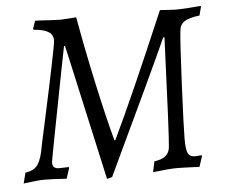

<svg xmlns="http://www.w3.org/2000/svg" viewBox="-49 -698 911 773"><g transform="rotate(-5 406.5 -311.5)"><path d="M248 -454Q233 -519 231 -529H227L209 -438Q138 -74 138 -66Q138 -41 164 -41L204 -42L205 -39L191 4Q134 0 99 0Q77 0 17 8L28 -35Q59 -39 74 -56Q89 -73 98 -113Q102 -136 122 -226Q189 -535 189 -555Q189 -578 170.5 -590Q152 -602 111 -605L109 -609L120 -641L143 -640Q199 -636 223 -636Q232 -636 286 -640Q309 -510 340 -367.5Q371 -225 396 -134H400Q479 -298 624 -639Q623 -640 650 -638L684 -636Q723 -636 789 -642L790 -638L781 -604Q738 -599 719.5 -586.5Q701 -574 699 -549Q694 -505 686 -332.5Q678 -160 678 -115Q678 -71 685.5 -56Q693 -41 714 -41L741 -43L742 -40L728 3Q656 0 638 0Q607 0 540 8L549 -35Q579 -39 594 -51Q609 -63 612 -85Q617 -126 633 -529H628Q563 -385 374 13L353 19Z"/></g></svg>

Font: Alegreya SC
Style: Italic
Weight: 400
Italic angle: -7°
Designer: Juan Pablo del Peral
Foundry: Huerta Tipografica
Version: Version 2.007; ttfautohint (v1.6)